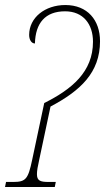

<svg xmlns="http://www.w3.org/2000/svg" viewBox="-31 -744 418 764"><path d="M-11 0H187L191 -20H162C129 -20 116 -25 116 -51C116 -64 119 -82 125 -108L170 -320C289 -383 367 -455 367 -580C367 -664 317 -724 229 -724C148 -724 85 -674 85 -605C85 -586 94 -571 108 -571C110 -652 149 -699 228 -699C300 -699 339 -648 339 -578C339 -458 255 -389 145 -334L97 -108C81 -32 72 -20 22 -20H-7Z"/></svg>

Font: Noto Serif Condensed Thin
Style: Italic
Weight: 100
Width: 3
Italic angle: -12°
Designer: Monotype Design Team
Foundry: Monotype Imaging Inc.
Version: Version 2.013